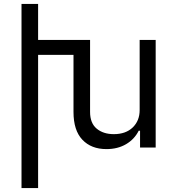

<svg xmlns="http://www.w3.org/2000/svg" viewBox="-20 -747 888 972"><path d="M172.9 -727.1V-544.9H436V-180.2Q436 -123.5 469.5 -95.7Q502.9 -67.9 556.2 -67.9Q616.7 -67.9 651.9 -101.8Q687 -135.7 687 -189.9V-544.9H768.1V0H689V-85H682.1Q660.6 -42 618.2 -17.1Q575.7 7.8 519 7.8Q441.9 7.8 397 -39.6Q352.1 -86.9 352.1 -180.2V-469.2H172.9V205.1H88.9V-727.1Z"/></svg>

Font: Telcell.Market
Style: Regular
Weight: 400
Designer: Rasmus Andersson, Sedrak Mkrtchyan
Version: Version 3.019;git-0a5106e0b